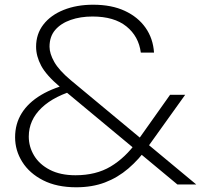

<svg xmlns="http://www.w3.org/2000/svg" viewBox="-20 -782 854 814"><path d="M633 -559H577Q568 -628 516 -670Q464 -712 372 -712Q321 -712 279.5 -697.5Q238 -683 214 -655Q190 -627 190 -584Q190 -555 210 -519.5Q230 -484 280 -442L812 0H732L235 -413Q176 -463 154.5 -503.5Q133 -544 133 -584Q133 -638 164 -678Q195 -718 250 -740Q305 -762 375 -762Q453 -762 509 -736Q565 -710 597 -664.5Q629 -619 633 -559ZM701 -380H765L606 -158Q569 -106 524 -67.5Q479 -29 425 -8.5Q371 12 303 12Q221 12 163 -17.5Q105 -47 74.5 -95.5Q44 -144 44 -200Q44 -257 72 -302Q100 -347 154.5 -379.5Q209 -412 289 -430L313 -404Q211 -377 156.5 -325Q102 -273 102 -203Q102 -160 124.5 -122.5Q147 -85 191.5 -62Q236 -39 300 -39Q387 -39 449 -76Q511 -113 560 -181Z"/></svg>

Font: Unbounded ExtraLight
Style: Regular
Weight: 250
Designer: Luke Prowse, Jean-Baptiste Morizot, Fátima Lázaro, Florian Runge
Foundry: NaN
Version: Version 1.701;gftools[0.9.28.dev5+ged2979d]